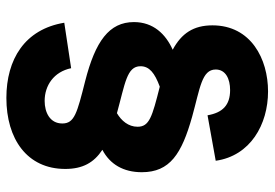

<svg xmlns="http://www.w3.org/2000/svg" viewBox="-146 -558 840 587"><g transform="rotate(90 273.5 -265.0)"><path d="M280 135C405 135 497 72 497 -45C497 -98 478 -132.5 438.5 -158.5C482.5 -181.5 507 -222.5 507 -279C507 -365 451 -401 337 -433C251 -457 193 -462 193 -505C193 -535 221 -549 256 -549C302 -549 325 -526 333 -480L472 -505C457 -611 361 -665 260 -665C161 -665 58 -613 58 -495C58 -437 82.5 -400.5 132.5 -373.5C84.5 -352 48 -314 48 -255C48 -179 107 -137 228 -106C327 -81 358 -73 358 -36C358 2 324 18 289 18C242 18 200 -10 189 -63L50 -42C70 79 162 135 280 135ZM183 -275C183 -302 203.5 -318.5 245.5 -334C338.5 -310.5 368 -302 368 -266C368 -238 349.5 -216.5 326.5 -203C236 -228 183 -233 183 -275Z"/></g></svg>

Font: Manrope ExtraBold
Style: Regular
Weight: 800
Designer: Mikhail Sharanda
Foundry: Mikhail Sharanda
Version: Version 4.505